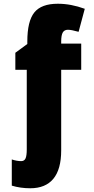

<svg xmlns="http://www.w3.org/2000/svg" viewBox="-20 -766 503 1026"><path d="M433 -719 400 -596Q361 -607 343 -607Q324 -607 315.5 -592.5Q307 -578 307 -544V-533H414V-393H307V37Q307 139 265 189.5Q223 240 142 240Q89 240 43 226V86Q70 95 93 95Q110 95 116.5 80.5Q123 66 123 32V-393H62V-484L126 -531V-544Q126 -653 163.5 -699.5Q201 -746 289 -746Q359 -746 433 -719Z"/></svg>

Font: Noto Sans Display Black Narrow
Style: Regular
Weight: 900
Width: 4
Designer: Monotype Design team
Foundry: Monotype Imaging Inc.
Version: Version 1.000